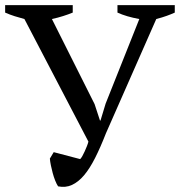

<svg xmlns="http://www.w3.org/2000/svg" viewBox="-20 -720 700 747"><path d="M522 -646Q472 -655 437 -671V-700H660V-671Q647 -665 629 -658.5Q611 -652 588 -646L392 -201Q371 -147 350 -105.5Q329 -64 307 -38Q285 -12 260 -0.5Q235 11 206 5Q200 -4 194.5 -18Q189 -32 185 -47Q181 -62 178 -76.5Q175 -91 174 -103L189 -128L292 -101Q296 -105 300.5 -113Q305 -121 309.5 -131Q314 -141 318 -151Q322 -161 324 -169L75 -646Q56 -651 37 -657Q18 -663 0 -671V-700H263V-671Q246 -664 225.5 -657.5Q205 -651 182 -646L348 -315L369 -251H371L391 -317Z"/></svg>

Font: PT Serif
Style: Regular
Weight: 400
Designer: A.Korolkova, O.Umpeleva, V.Yefimov
Foundry: ParaType Ltd
Version: Version 1.000W OFL; ttfautohint (v1.6)